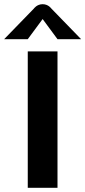

<svg xmlns="http://www.w3.org/2000/svg" viewBox="-49 -895 407 915"><path d="M154.2 -804.2 225 -708.3H337.5L195.8 -854.2C195.8 -854.2 181.7 -875 154.2 -875C126.7 -875 112.5 -854.2 112.5 -854.2L-29.2 -708.3H83.3ZM225 0V-650H83.3V0Z"/></svg>

Font: BoonHome
Style: Bold
Weight: 700
Designer: Sungsit Sawaiwan
Foundry: Sungsit Sawaiwan
Version: Version 0.2